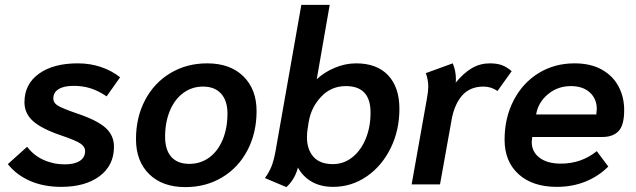

<svg xmlns="http://www.w3.org/2000/svg" viewBox="-20 -754 2602 785"><path d="M12 -83 91 -154Q117 -119 157.5 -100.5Q198 -82 245 -82Q284 -82 306 -96Q328 -110 328 -137Q328 -154 309 -167Q290 -180 231 -200Q151 -227 115.5 -258.5Q80 -290 80 -336Q80 -410 139 -452.5Q198 -495 298 -495Q349 -495 393 -480Q437 -465 471 -438L416 -360Q380 -384 348.5 -393.5Q317 -403 281 -403Q241 -403 219.5 -389.5Q198 -376 198 -352Q198 -333 217.5 -321.5Q237 -310 295 -290Q376 -263 411 -232Q446 -201 446 -154Q446 -78 387.5 -34Q329 10 230 10Q159 10 103.5 -14Q48 -38 12 -83Z M536 -185Q536 -274 573 -344.5Q610 -415 676.5 -455Q743 -495 827 -495Q921 -495 975 -442Q1029 -389 1029 -300Q1029 -211 992 -140Q955 -69 888.5 -29Q822 11 738 11Q644 11 590 -42Q536 -95 536 -185ZM910 -290Q910 -342 884 -371Q858 -400 810 -400Q765 -400 729.5 -374Q694 -348 674.5 -301Q655 -254 655 -195Q655 -141 680.5 -112.5Q706 -84 754 -84Q800 -84 835.5 -110Q871 -136 890.5 -183Q910 -230 910 -290Z M1063 -26Q1080 -49 1089.5 -72.5Q1099 -96 1106 -133L1212 -734H1328L1275 -430Q1306 -459 1349 -477Q1392 -495 1436 -495Q1521 -495 1567 -446Q1613 -397 1613 -309Q1613 -221 1577 -148Q1541 -75 1479 -32.5Q1417 10 1342 10Q1292 10 1255.5 -10.5Q1219 -31 1198 -69Q1186 -21 1151 11ZM1495 -294Q1495 -402 1394 -402Q1334 -402 1293 -358.5Q1252 -315 1242 -255L1238 -229Q1235 -211 1235 -193Q1235 -143 1261.5 -113Q1288 -83 1341 -83Q1385 -83 1420 -110.5Q1455 -138 1475 -186Q1495 -234 1495 -294Z M1726 -354Q1731 -382 1731 -400Q1731 -428 1721 -455L1831 -495Q1844 -465 1844 -430Q1844 -421 1843 -416Q1876 -456 1909.5 -475.5Q1943 -495 1983 -495Q2011 -495 2031 -488Q2051 -481 2072 -463L2014 -382Q1988 -400 1957 -400Q1901 -400 1869 -363Q1837 -326 1826 -262L1779 0H1663Z M2043 -183Q2043 -272 2080 -343.5Q2117 -415 2182 -455Q2247 -495 2329 -495Q2395 -495 2440.5 -469.5Q2486 -444 2509 -400.5Q2532 -357 2532 -304Q2532 -242 2509 -218Q2486 -194 2444 -194H2156Q2154 -180 2154 -174Q2154 -133 2186 -109Q2218 -85 2273 -85Q2357 -85 2420 -136L2467 -73Q2427 -33 2373.5 -11.5Q2320 10 2257 10Q2157 10 2100 -42Q2043 -94 2043 -183ZM2418 -286Q2420 -302 2420 -308Q2420 -350 2391.5 -376Q2363 -402 2314 -402Q2260 -402 2220 -368.5Q2180 -335 2172 -286Z"/></svg>

Font: Niramit SemiBold
Style: Italic
Weight: 600
Italic angle: -10°
Designer: Katatrad Aksorn Co.,Ltd.
Foundry: Cadson Demak Co.,Ltd.
Version: Version 1.001; ttfautohint (v1.6)